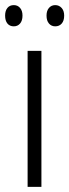

<svg xmlns="http://www.w3.org/2000/svg" viewBox="-34 -731 271 751"><path d="M128 0H74V-532H128ZM-14 -670Q-14 -689 -5 -700Q4 -711 20 -711Q35 -711 44.5 -700Q54 -689 54 -670Q54 -650 44.5 -639Q35 -628 20 -628Q4 -628 -5 -639Q-14 -650 -14 -670ZM148 -670Q148 -689 157.5 -700Q167 -711 182 -711Q197 -711 207 -700Q217 -689 217 -670Q217 -650 207.5 -639Q198 -628 182 -628Q167 -628 157.5 -639Q148 -650 148 -670Z"/></svg>

Font: Noto Sans Khmer UI Condensed Light
Style: Regular
Weight: 300
Width: 3
Designer: Danh Hong and the Monotype Design Team
Foundry: Monotype Imaging Inc.
Version: Version 2.002; ttfautohint (v1.8.4.7-5d5b)